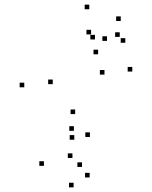

<svg xmlns="http://www.w3.org/2000/svg" viewBox="-20 -585 660 834"><path d="M554.6 -274.2V-294.2H534.6V-274.2ZM500.1 -424.7V-444.7H480.1V-424.7ZM392.5 -413.6V-433.6H372.5V-413.6ZM406.2 -349.2V-369.2H386.2V-349.2ZM433.8 -260.9V-280.9H413.8V-260.9ZM306.5 -89.4V-109.4H286.5V-89.4ZM209.2 -219.5V-239.5H189.2V-219.5ZM375.6 -435.5V-455.5H355.6V-435.5ZM444.7 -407.4V-427.4H424.7V-407.4ZM524.3 -399.3V-419.3H504.3V-399.3ZM504.5 -493.8V-513.8H484.5V-493.8ZM367.8 -544.8V-564.8H347.8V-544.8ZM85.4 -205.8V-225.8H65.4V-205.8ZM302.7 21.9V1.9H282.7V21.9ZM369.4 185.8V165.8H349.4V185.8ZM336.1 140.2V120.2H316.1V140.2ZM294.6 101.2V81.2H274.6V101.2ZM370.6 10V-10H350.6V10ZM301 -16.8V-36.8H281V-16.8ZM170.8 135.4V115.4H150.8V135.4ZM299.8 228.8V208.8H279.8V228.8Z"/></svg>

Font: Monaspace Radon Dots Var
Style: Regular
Weight: 400
Designer: Riley Cran and the Lettermatic Team
Version: Version 1.100 (Monaspace Radon Dots)